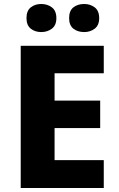

<svg xmlns="http://www.w3.org/2000/svg" viewBox="-20 -944 595 964"><path d="M501 0H84V-714H501V-576H254V-439H483V-301H254V-140H501ZM113 -853Q113 -890 134.5 -907Q156 -924 187 -924Q218 -924 240.5 -907Q263 -890 263 -853Q263 -817 240.5 -800Q218 -783 187 -783Q156 -783 134.5 -800Q113 -817 113 -853ZM327 -853Q327 -890 348.5 -907Q370 -924 403 -924Q433 -924 455.5 -907Q478 -890 478 -853Q478 -817 455.5 -800Q433 -783 403 -783Q370 -783 348.5 -800Q327 -817 327 -853Z"/></svg>

Font: Noto Sans Gurmukhi UI ExtraBold
Style: Regular
Weight: 800
Designer: Jelle Bosma - Monotype Design Team
Foundry: Monotype Imaging Inc.
Version: Version 2.004; ttfautohint (v1.8.4.7-5d5b)